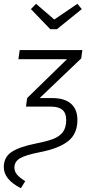

<svg xmlns="http://www.w3.org/2000/svg" viewBox="-42 -787 470 1012"><path d="M-22 94Q-22 42 18.5 14.5Q59 -13 149 -31Q205 -42 238 -54.5Q271 -67 289 -90.5Q307 -114 307 -154Q307 -191 287 -208Q267 -225 227 -225H95L101 -270L311 -475H55L62 -523H392L386 -479L167 -270H234Q298 -270 332 -240.5Q366 -211 366 -155Q366 -81 316.5 -42.5Q267 -4 169 15Q92 30 63 47.5Q34 65 34 96Q34 117 47.5 133Q61 149 91 168L68 205Q-22 159 -22 94ZM366 -767 389 -739 258 -633H223L121 -739L148 -767L244 -684Z"/></svg>

Font: Fira Sans Condensed Light
Style: Italic
Weight: 300
Width: 3
Italic angle: -8°
Designer: Carrois Corporate & Edenspiekermann AG
Foundry: Carrois Corporate GbR & Edenspiekermann AG
Version: Version 4.203